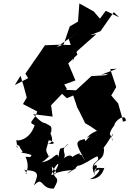

<svg xmlns="http://www.w3.org/2000/svg" viewBox="-20 -1018 754 1120"><path d="M613 -588 594 -579 513 -574 423 -491 313 -497 370 -445 407 -461 431 -390 443 -368 477 -299 505 -283 577 -234C577 -263 534 -265 485 -214C576 -261 522 -185 548 -258C472 -204 481 -180 474 -207C415 -194 419 -184 477 -80C428 -149 488 -95 441 -119C472 -136 386 -107 393 -86C414 -99 395 -130 350 -93C376 -123 322 -142 381 -181C328 -122 334 -191 321 -102C311 -142 296 -83 224 -71C256 -91 294 -138 265 -103C241 -154 249 -131 263 -197C265 -209 334 -171 258 -180C314 -186 260 -253 278 -244C282 -280 285 -279 243 -300C220 -300 181 -347 173 -352L287 -338L278 -404L370 -500L355 -525L420 -549L378 -648L437 -705L431 -700L412 -755L326 -757L242 -754C219 -720 196 -685 172 -652L128 -588L144 -562L67 -522L72 -531L100 -576C113 -534 125 -492 136 -449L114 -411L197 -368C180 -309 137 -308 182 -288C154 -199 79 -193 75 -202C82 -145 86 -145 77 -163C83 -185 74 -171 92 -168C107 -129 120 -139 104 -128C180 -116 170 -105 164 -113C128 -66 215 -104 129 -103C162 -28 117 1 135 -4C132 -19 111 -40 129 -25C225 -24 194 16 178 64C234 3 215 87 294 82C342 -4 288 45 282 -47C314 -11 316 -1 279 2C303 -69 351 -93 291 -4C383 -36 409 -15 424 -40C424 -40 382 -19 373 -4C453 -58 448 -62 399 -76C414 -7 516 -98 548 -106C573 -66 491 -85 533 4C519 -62 578 -29 589 -40C575 10 543 28 501 27C540 20 592 -59 533 -16C566 -73 519 -57 522 -35C534 -98 594 -71 586 -161C567 -80 607 -188 570 -139C618 -192 645 -257 638 -231C677 -267 611 -214 635 -209C645 -164 619 -252 616 -245C640 -221 595 -220 648 -289C646 -310 714 -363 714 -313L697 -308L690 -342L669 -415L629 -461L658 -510L623 -615L662 -617L570 -582ZM381 -791 410 -700 404 -661 429 -719 542 -819 506 -813 566 -836 644 -947 675 -917 597 -955 563 -909 527 -951 443 -998 435 -892 387 -864 351 -759 309 -743 436 -829Z"/></svg>

Font: Hussar Lance
Style: ExBdObl
Weight: 700
Foundry: Cannot Into Space Fonts, PlusOne Fonts
Version: Version 2.270